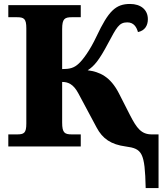

<svg xmlns="http://www.w3.org/2000/svg" viewBox="-20 -740 833 970"><path d="M781 210V-61H747C694 -61 671 -92 637 -158L581 -268C537 -354 483 -377 423 -385C456 -406 481 -436 526 -521C569 -601 581 -627 623 -627C656 -627 670 -603 677 -578C711 -585 727 -610 727 -643C727 -691 691 -720 637 -720C564 -720 528 -684 468 -557C434 -484 397 -436 378 -419C354 -396 331 -391 294 -391V-593C294 -646 307 -653 344 -653H388V-714H22V-653H65C101 -653 113 -646 113 -597V-116C113 -67 101 -61 65 -61H22V0H388V-61H344C307 -61 294 -68 294 -121V-326C322 -326 350 -317 376 -268L468 -96C498 -39 541 -10 615 0C698 11 712 30 716 210Z"/></svg>

Font: UArctic Serif Black
Style: Regular
Weight: 900
Designer: Customization by Puisto advertising & original work Monotype Design Team
Foundry: Monotype Imaging Inc.
Version: Version 2.004